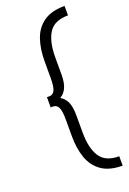

<svg xmlns="http://www.w3.org/2000/svg" viewBox="-162 -780 649 963"><g transform="rotate(-20 163.0 -298.0)"><path d="M316.5 129Q246 129 204.5 99.5Q163 70 145.2 19.2Q127.5 -31.5 127.5 -96V-187Q127.5 -231.5 118.5 -250.2Q109.5 -269 90 -269H77V-323.5H90Q109.5 -323.5 118.5 -342.2Q127.5 -361 127.5 -405.5V-497.5Q127.5 -562.5 145.2 -613.8Q163 -665 204.5 -694.2Q246 -723.5 316.5 -723.5V-673Q243 -673 213.8 -627Q184.5 -581 184.5 -497V-405.5Q184.5 -360 172.2 -334.5Q160 -309 139.5 -298V-296Q160 -285 172.2 -259.8Q184.5 -234.5 184.5 -188.5V-97Q184.5 -13 213.8 33Q243 79 316.5 79Z"/></g></svg>

Font: Karla Light
Style: Regular
Weight: 300
Designer: Jonathan Pinhorn
Version: Version 2.004;gftools[0.9.33]